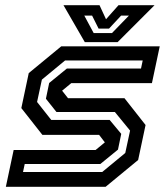

<svg xmlns="http://www.w3.org/2000/svg" viewBox="-20 -718 642 738"><path d="M2.5 0 32.5 -141.5H347.5L384.5 -172L384 -169.5L361 -199.5H143L62 -302.5L90.5 -437L215.5 -540H594L564 -398.5H254L217 -368L217.5 -371L241.5 -340.5H458.5L539.5 -237.5L511 -103L386 0ZM68.5 -57H373L461.5 -130L480 -216L421.5 -287.5H197L156.5 -338.5L169 -399L237 -454.5H522L528.5 -485.5H230L141 -412L122.5 -326L177 -257H401.5L446 -203.5L433.5 -143L365.5 -87.5H75ZM306 -556 224 -698H362.5L387.5 -644L435.5 -698H574L432 -556ZM340 -591H410.5L475.5 -658H445.5L399 -608H359L334 -658H304Z"/></svg>

Font: Tourney Thin SemiBold
Style: Italic
Weight: 600
Italic angle: -12°
Version: Version 1.015